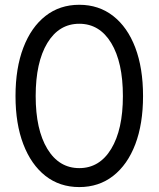

<svg xmlns="http://www.w3.org/2000/svg" viewBox="-20 -759 653 791"><path d="M306.6 11.7Q226.1 11.7 167.2 -34.4Q108.4 -80.6 76.2 -164.6Q43.9 -248.5 43.9 -363.3Q43.9 -478.5 76.2 -562.7Q108.4 -647 167.2 -693.1Q226.1 -739.3 306.6 -739.3Q387.2 -739.3 446.3 -693.1Q505.4 -647 537.4 -562.7Q569.3 -478.5 569.3 -363.3Q569.3 -248.5 537.4 -164.6Q505.4 -80.6 446.3 -34.4Q387.2 11.7 306.6 11.7ZM306.6 -66.4Q390.1 -66.4 438.2 -145.8Q486.3 -225.1 486.3 -363.3Q486.3 -502.4 438.2 -581.8Q390.1 -661.1 306.6 -661.1Q223.1 -661.1 175 -581.8Q127 -502.4 127 -363.3Q127 -225.1 175 -145.8Q223.1 -66.4 306.6 -66.4Z"/></svg>

Font: Inter Display
Style: Regular
Weight: 400
Designer: Rasmus Andersson
Foundry: rsms
Version: Version 4.001;git-9221beed3